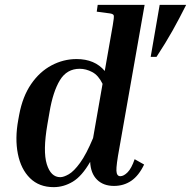

<svg xmlns="http://www.w3.org/2000/svg" viewBox="-20 -760 786 790"><path d="M449 5Q405 5 379 -21Q353 -47 351 -94Q317 -35 279.5 -12.5Q242 10 201 10Q141 10 103.5 -27Q66 -64 53.5 -127Q41 -190 55 -266L59 -288Q73 -363 108 -414Q143 -465 192 -491Q241 -517 295 -517Q370 -517 411 -468L444 -656Q450 -690 448 -696.5Q446 -703 431 -705L378 -712L382 -740H575L471 -150Q458 -80 459 -57.5Q460 -35 475 -35Q489 -35 505 -51Q521 -67 534 -105L573 -83Q551 -37 520 -16Q489 5 449 5ZM175 -248Q156 -138 172.5 -84.5Q189 -31 228 -31Q242 -31 263 -43Q284 -55 309.5 -90Q335 -125 363 -192L402 -415Q385 -450 359.5 -463.5Q334 -477 308 -477Q255 -477 226.5 -430Q198 -383 184 -300ZM624 -526H600L637 -740H746Q718 -684 690 -634Q662 -584 624 -526Z"/></svg>

Font: Inria Serif
Style: Bold Italic
Weight: 700
Italic angle: -10°
Designer: Black Foundry Team
Foundry: Black Foundry
Version: Version 1.000; ttfautohint (v1.8.3)